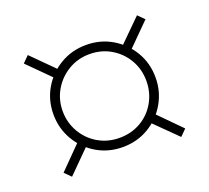

<svg xmlns="http://www.w3.org/2000/svg" viewBox="-81 -564 661 608"><g transform="rotate(-20 250.0 -260.0)"><path d="M250 -88Q202 -88 163 -111Q124 -134 101 -173.5Q78 -213 78 -260Q78 -308 101 -347Q124 -386 163 -409Q202 -432 250 -432Q298 -432 337 -409Q376 -386 399 -347Q422 -308 422 -260Q422 -213 399 -173.5Q376 -134 337 -111Q298 -88 250 -88ZM66 -55 45 -76 128 -160 149 -138ZM434 -55 350 -138 372 -160 455 -76ZM128 -361 45 -444 66 -465 149 -382ZM250 -119Q290 -119 322 -137.5Q354 -156 372.5 -188.5Q391 -221 391 -260Q391 -299 372.5 -331Q354 -363 322 -382Q290 -401 250 -401Q211 -401 179 -382Q147 -363 128 -331Q109 -299 109 -260Q109 -221 128 -188.5Q147 -156 179 -137.5Q211 -119 250 -119ZM372 -361 350 -382 434 -465 455 -444Z"/></g></svg>

Font: M PLUS Code Latin ExtraLight
Style: Regular
Weight: 250
Designer: Coji Morishita
Foundry: UNDERFOREST DESIGN
Version: Version 1.002; ttfautohint (v1.8.3)